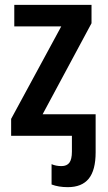

<svg xmlns="http://www.w3.org/2000/svg" viewBox="-20 -561 447 793"><path d="M358 -465 156 -89H375V68Q375 142 346.5 177Q318 212 260 212Q222 212 193 201V117Q211 125 234 125Q256 125 266.5 111Q277 97 277 65V0H26V-70L233 -452H39V-541H358Z"/></svg>

Font: Noto Sans Display Medium Narrow
Style: Regular
Weight: 500
Width: 4
Designer: Monotype Design team
Foundry: Monotype Imaging Inc.
Version: Version 1.000